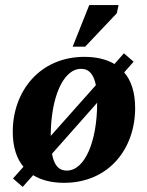

<svg xmlns="http://www.w3.org/2000/svg" viewBox="-20 -704 578 753"><path d="M504 -462 466 -495 429 -453C395 -473 354 -481 311 -481C136 -481 30 -346 30 -187C30 -126 46 -81 72 -50L31 -4L69 29L110 -17C144 4 186 13 231 13C407 13 510 -121 510 -280C510 -343 494 -389 467 -420ZM242 -35C208 -35 191 -60 184 -101L361 -301C361 -300 361 -300 361 -300C361 -150 313 -35 242 -35ZM179 -171C179 -320 227 -434 298 -434C331 -434 348 -410 356 -370ZM314 -521 438 -652 445 -684H330L265 -521Z"/></svg>

Font: STIX Two Text
Style: Bold Italic
Weight: 700
Italic angle: -12°
Designer: Ross Mills, John Hudson & Paul Hanslow, Tiro Typeworks Ltd; with prior portions MicroPress Inc. and Coen Hoffman, Elsevi
Foundry: Tiro Typeworks Ltd
Version: Version 2.13 b171